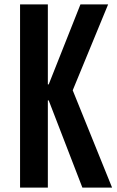

<svg xmlns="http://www.w3.org/2000/svg" viewBox="-20 -854 531 874"><path d="M71.3 0V-834H197.8V-469.7H201.7L346.2 -834H472.2L311 -442.9L490.2 0H355L201.7 -397H197.8V0Z"/></svg>

Font: FjallaOne
Style: Regular
Weight: 400
Designer: Irina Smirnova
Foundry: Irina Smirnova
Version: Version 1.001